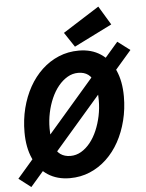

<svg xmlns="http://www.w3.org/2000/svg" viewBox="-85 -938 779 1027"><g transform="rotate(-5 304.5 -424.0)"><path d="M251.1 12Q183.4 12 133.7 -20.1Q84.1 -52.3 57.1 -111.9Q30.2 -171.4 30.2 -253.5Q30.2 -320.8 45.6 -382.2Q61.1 -443.5 89.7 -494.9Q118.4 -546.2 158.7 -584Q199 -621.7 249.1 -642.7Q299.2 -663.7 357.2 -663.7Q424.9 -663.7 473.8 -631.5Q522.8 -599.4 549.6 -539.9Q576.4 -480.5 576.4 -398.2Q576.4 -331.1 560.9 -269.8Q545.5 -208.4 517.2 -156.9Q488.9 -105.5 448.7 -67.7Q408.6 -29.9 358.8 -9Q309.1 12 251.1 12ZM264.6 -106.2Q295.3 -106.2 322.2 -122Q349 -137.8 370.9 -165Q392.8 -192.3 408.3 -228.5Q423.8 -264.8 432.4 -305.8Q440.9 -346.8 440.9 -389.2Q440.9 -445 429.8 -479.5Q418.6 -513.9 397.2 -529.7Q375.8 -545.4 343.7 -545.4Q312.9 -545.4 286 -529.6Q259 -513.8 236.7 -486.6Q214.5 -459.4 198.6 -423.2Q182.7 -386.9 174.2 -346Q165.6 -305.1 165.6 -262.8Q165.6 -206.9 176.9 -172.4Q188.2 -137.8 210.5 -122Q232.8 -106.2 264.6 -106.2ZM41.2 41.2 -24.1 -8.9 566.6 -692.9 632.9 -642.8ZM339 -686.3 286.7 -765 481.9 -889 542.7 -788Z"/></g></svg>

Font: SourceCodeVF
Style: Italic
Weight: 200
Italic angle: -11°
Monospace: yes
Designer: Paul D. Hunt, Teo Tuominen
Foundry: Adobe
Version: Version 1.026;hotconv 1.1.0;makeotfexe 2.6.0